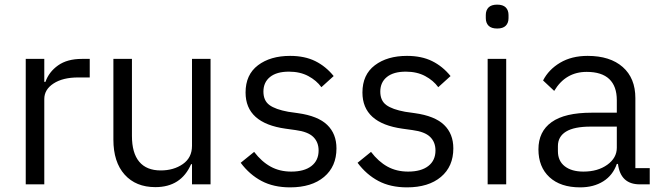

<svg xmlns="http://www.w3.org/2000/svg" viewBox="-20 -795 2855 828"><path d="M91 0V-541H171V-442H176Q191 -485 230.5 -513Q270 -541 333 -541H367V-461H317Q251 -461 211 -435Q171 -409 171 -368V0Z M469 -193V-541H549V-209Q549 -135 580.5 -97.5Q612 -60 673 -60Q729 -60 768.5 -87.5Q808 -115 808 -166V-541H888V0H808V-87H804Q761 12 650 12Q566 12 517.5 -42Q469 -96 469 -193Z M1018 -93 1076 -140Q1108 -98 1147 -76.5Q1186 -55 1236 -55Q1292 -55 1323 -79Q1354 -103 1354 -146Q1354 -182 1331 -204.5Q1308 -227 1255 -234L1212 -240Q1039 -264 1039 -396Q1039 -473 1092.5 -513.5Q1146 -554 1231 -554Q1294 -554 1339.5 -531.5Q1385 -509 1419 -467L1366 -419Q1345 -448 1309.5 -467Q1274 -486 1226 -486Q1173 -486 1144.5 -463Q1116 -440 1116 -400Q1116 -361 1142 -342Q1168 -323 1223 -313L1265 -307Q1351 -295 1391 -256.5Q1431 -218 1431 -155Q1431 -77 1377.5 -32Q1324 13 1231 13Q1160 13 1108 -14.5Q1056 -42 1018 -93Z M1522 -93 1580 -140Q1612 -98 1651 -76.5Q1690 -55 1740 -55Q1796 -55 1827 -79Q1858 -103 1858 -146Q1858 -182 1835 -204.5Q1812 -227 1759 -234L1716 -240Q1543 -264 1543 -396Q1543 -473 1596.5 -513.5Q1650 -554 1735 -554Q1798 -554 1843.5 -531.5Q1889 -509 1923 -467L1870 -419Q1849 -448 1813.5 -467Q1778 -486 1730 -486Q1677 -486 1648.5 -463Q1620 -440 1620 -400Q1620 -361 1646 -342Q1672 -323 1727 -313L1769 -307Q1855 -295 1895 -256.5Q1935 -218 1935 -155Q1935 -77 1881.5 -32Q1828 13 1735 13Q1664 13 1612 -14.5Q1560 -42 1522 -93Z M2075 -717V-730Q2075 -751 2087 -763Q2099 -775 2124 -775Q2149 -775 2161 -763Q2173 -751 2173 -730V-717Q2173 -696 2161 -684Q2149 -672 2124 -672Q2099 -672 2087 -684Q2075 -696 2075 -717ZM2163 0H2083V-541H2163Z M2302 -151Q2302 -228 2359 -268.5Q2416 -309 2531 -309H2640V-363Q2640 -423 2607.5 -454Q2575 -485 2510 -485Q2419 -485 2370 -403L2322 -448Q2346 -495 2395.5 -524.5Q2445 -554 2514 -554Q2611 -554 2665.5 -506Q2720 -458 2720 -372V-70H2782V0H2739Q2656 0 2645 -88H2640Q2623 -39 2581.5 -13Q2540 13 2482 13Q2397 13 2349.5 -31Q2302 -75 2302 -151ZM2640 -158V-249H2527Q2456 -249 2421 -227.5Q2386 -206 2386 -165V-143Q2386 -101 2415.5 -78Q2445 -55 2496 -55Q2558 -55 2599 -84.5Q2640 -114 2640 -158Z"/></svg>

Font: IBM Plex Sans JP
Style: Regular
Weight: 400
Designer: Mike Abbink; Paul van der Laan; Pieter van Rosmalen; Wujin Sim; Yejin Wi; Jinhee Kim; Boomi Park; Yona Kim; Kichan Ma
Foundry: Sandoll Inc.
Version: Version 1.000